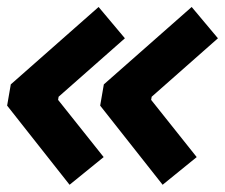

<svg xmlns="http://www.w3.org/2000/svg" viewBox="-20 -525 632 539"><path d="M175.3 -6.3 271 -84 143.1 -244.6 144.5 -253.4 330.6 -417.5 256.8 -505.4 10.3 -288.1 0 -228.5ZM436.5 -6.3 532.2 -84 404.3 -244.6 405.8 -253.4 591.8 -417.5 518.1 -505.4 271.5 -288.1 261.2 -228.5Z"/></svg>

Font: Cascadia Mono NF
Style: Bold Italic
Weight: 700
Italic angle: -10°
Monospace: yes
Designer: Aaron Bell
Foundry: Saja Typeworks
Version: Version 2404.023